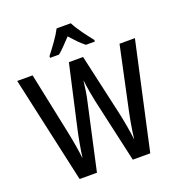

<svg xmlns="http://www.w3.org/2000/svg" viewBox="-162 -1074 1125 1208"><g transform="rotate(-20 400.0 -470.0)"><path d="M794 -714 637 0H520L424 -427Q418 -454 411 -494.5Q404 -535 399 -576Q396 -547 389.5 -505.5Q383 -464 374 -427L280 0H164L6 -714H109L196 -297Q206 -249 214 -200.5Q222 -152 226 -116Q232 -161 241 -211Q250 -261 259 -301L352 -714H447L540 -301Q549 -260 557.5 -212Q566 -164 572 -116Q577 -161 585 -208Q593 -255 602 -297L691 -714ZM447 -940Q464 -906 494 -864.5Q524 -823 550 -791V-780H490Q468 -797 445.5 -820Q423 -843 400 -869Q375 -843 352.5 -819.5Q330 -796 310 -780H250V-791Q276 -824 306 -866Q336 -908 352 -940Z"/></g></svg>

Font: Noto Sans Khmer Condensed Medium
Style: Regular
Weight: 500
Width: 3
Designer: Danh Hong and the Monotype Design Team
Foundry: Monotype Imaging Inc.
Version: Version 2.004; ttfautohint (v1.8.4.7-5d5b)